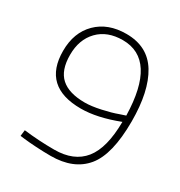

<svg xmlns="http://www.w3.org/2000/svg" viewBox="-162 -784 853 908"><g transform="rotate(30 265.0 -330.5)"><path d="M74 -2 78 -35Q160 -25 244 -25Q351 -25 404 -91Q457 -157 458 -300Q344 -256 256 -256Q47 -256 47 -451Q47 -551 107 -610.5Q167 -670 267 -670Q384 -670 439.5 -579Q495 -488 495 -324Q495 -143 432 -67Q369 9 244 9Q207 9 164.5 6.5Q122 4 98 1ZM258 -290Q293 -290 343.5 -301Q394 -312 426 -324L459 -335Q452 -636 267 -636Q183 -636 134 -585.5Q85 -535 85 -451Q85 -367 128 -328.5Q171 -290 258 -290Z"/></g></svg>

Font: TypoPRO Titillium Text
Style: 1 wt
Weight: 100
Designer: Accademia di Belle Arti di Urbino and others
Foundry: Accademia di Belle Arti di Urbino and others.
Version: Version 25.000